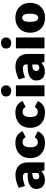

<svg xmlns="http://www.w3.org/2000/svg" viewBox="1330 -2172 854 3553"><g transform="rotate(-90 1756.5 -396.0)"><path d="M198.2 7.8Q127.4 7.8 82 -32.2Q36.6 -72.3 36.6 -150.4Q36.6 -200.2 60.1 -231.7Q83.5 -263.2 120.1 -280Q156.7 -296.9 197.5 -303.5Q238.3 -310.1 272.9 -310.1H332.5V-338.4Q332.5 -372.1 311.3 -385.7Q290 -399.4 256.8 -399.4Q222.7 -399.4 179.7 -388.2Q136.7 -377 90.3 -361.3L56.2 -476.1Q97.7 -495.1 138.7 -508.8Q179.7 -522.5 219.5 -529.5Q259.3 -536.6 295.9 -536.6Q360.4 -536.6 412.8 -512.5Q465.3 -488.3 496.6 -435.8Q527.8 -383.3 527.8 -298.8V0H382.8L361.3 -56.2Q344.7 -40 322.3 -25.4Q299.8 -10.7 269.5 -1.5Q239.3 7.8 198.2 7.8ZM268.6 -95.2Q291 -95.2 307.4 -103.8Q323.7 -112.3 331.1 -119.6V-225.1H320.3Q297.4 -225.1 272.5 -219.7Q247.6 -214.4 230.5 -199Q213.4 -183.6 213.4 -153.8Q213.4 -123.5 230.7 -109.4Q248 -95.2 268.6 -95.2Z M891.1 9.8Q803.2 9.8 739.5 -23.4Q675.8 -56.6 641.4 -118.2Q606.9 -179.7 606.9 -264.2Q606.9 -348.6 641.8 -409.9Q676.8 -471.2 741 -504.4Q805.2 -537.6 893.1 -537.6Q941.9 -537.6 981 -525.1Q1020 -512.7 1050.8 -483.9Q1081.5 -455.1 1105 -405.3L998.5 -350.6H992.2Q972.7 -384.8 948.7 -395Q924.8 -405.3 898.9 -404.3Q876 -404.3 854.7 -392.6Q833.5 -380.9 820.3 -350.6Q807.1 -320.3 807.1 -264.2Q807.1 -206.5 819.8 -176.5Q832.5 -146.5 853 -135.5Q873.5 -124.5 897 -123.5Q922.9 -122.6 946.8 -132.8Q970.7 -143.1 990.2 -177.2H996.6L1103 -122.6Q1079.6 -72.8 1048.8 -43.9Q1018.1 -15.1 979 -2.7Q939.9 9.8 891.1 9.8Z M1451.2 9.8Q1363.3 9.8 1299.6 -23.4Q1235.8 -56.6 1201.4 -118.2Q1167 -179.7 1167 -264.2Q1167 -348.6 1201.9 -409.9Q1236.8 -471.2 1301 -504.4Q1365.2 -537.6 1453.1 -537.6Q1502 -537.6 1541 -525.1Q1580.1 -512.7 1610.8 -483.9Q1641.6 -455.1 1665 -405.3L1558.6 -350.6H1552.2Q1532.7 -384.8 1508.8 -395Q1484.9 -405.3 1459 -404.3Q1436 -404.3 1414.8 -392.6Q1393.6 -380.9 1380.4 -350.6Q1367.2 -320.3 1367.2 -264.2Q1367.2 -206.5 1379.9 -176.5Q1392.6 -146.5 1413.1 -135.5Q1433.6 -124.5 1457 -123.5Q1482.9 -122.6 1506.8 -132.8Q1530.8 -143.1 1550.3 -177.2H1556.6L1663.1 -122.6Q1639.6 -72.8 1608.9 -43.9Q1578.1 -15.1 1539.1 -2.7Q1500 9.8 1451.2 9.8Z M1751 0V-528.3H1953.1V0ZM1850.1 -615.2Q1803.2 -615.2 1775.1 -641.1Q1747.1 -667 1747.1 -711.4Q1747.1 -753.4 1775.1 -778.3Q1803.2 -803.2 1850.1 -803.2Q1897.5 -803.2 1925 -778.3Q1952.6 -753.4 1952.6 -711.4Q1952.6 -667 1925 -641.1Q1897.5 -615.2 1850.1 -615.2Z M2205.1 7.8Q2134.3 7.8 2088.9 -32.2Q2043.5 -72.3 2043.5 -150.4Q2043.5 -200.2 2066.9 -231.7Q2090.3 -263.2 2127 -280Q2163.6 -296.9 2204.3 -303.5Q2245.1 -310.1 2279.8 -310.1H2339.4V-338.4Q2339.4 -372.1 2318.1 -385.7Q2296.9 -399.4 2263.7 -399.4Q2229.5 -399.4 2186.5 -388.2Q2143.6 -377 2097.2 -361.3L2063 -476.1Q2104.5 -495.1 2145.5 -508.8Q2186.5 -522.5 2226.3 -529.5Q2266.1 -536.6 2302.7 -536.6Q2367.2 -536.6 2419.7 -512.5Q2472.2 -488.3 2503.4 -435.8Q2534.7 -383.3 2534.7 -298.8V0H2389.6L2368.2 -56.2Q2351.6 -40 2329.1 -25.4Q2306.6 -10.7 2276.4 -1.5Q2246.1 7.8 2205.1 7.8ZM2275.4 -95.2Q2297.9 -95.2 2314.2 -103.8Q2330.6 -112.3 2337.9 -119.6V-225.1H2327.1Q2304.2 -225.1 2279.3 -219.7Q2254.4 -214.4 2237.3 -199Q2220.2 -183.6 2220.2 -153.8Q2220.2 -123.5 2237.5 -109.4Q2254.9 -95.2 2275.4 -95.2Z M2637.7 0V-528.3H2839.8V0ZM2736.8 -615.2Q2689.9 -615.2 2661.9 -641.1Q2633.8 -667 2633.8 -711.4Q2633.8 -753.4 2661.9 -778.3Q2689.9 -803.2 2736.8 -803.2Q2784.2 -803.2 2811.8 -778.3Q2839.4 -753.4 2839.4 -711.4Q2839.4 -667 2811.8 -641.1Q2784.2 -615.2 2736.8 -615.2Z M3203.6 10.7Q3118.7 10.7 3056.6 -24.4Q2994.6 -59.6 2960.9 -122.1Q2927.2 -184.6 2927.2 -266.6Q2927.2 -346.2 2961.4 -407.2Q2995.6 -468.3 3057.6 -502.9Q3119.6 -537.6 3203.6 -537.6Q3287.6 -537.6 3349.4 -502.9Q3411.1 -468.3 3445.3 -407.2Q3479.5 -346.2 3479.5 -266.6Q3479.5 -184.6 3445.8 -122.1Q3412.1 -59.6 3350.3 -24.4Q3288.6 10.7 3203.6 10.7ZM3203.6 -115.2Q3225.6 -115.2 3242.4 -129.4Q3259.3 -143.6 3269 -176.5Q3278.8 -209.5 3278.8 -266.6Q3278.8 -322.3 3269.5 -354Q3260.3 -385.7 3243.4 -398.9Q3226.6 -412.1 3203.6 -412.1Q3169.4 -412.1 3148.7 -381.1Q3127.9 -350.1 3127.9 -266.6Q3127.9 -209 3137.7 -175.8Q3147.5 -142.6 3164.6 -128.9Q3181.6 -115.2 3203.6 -115.2Z"/></g></svg>

Font: Comme Black
Style: Regular
Weight: 900
Version: Version 1.000;gftools[0.9.27]